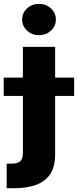

<svg xmlns="http://www.w3.org/2000/svg" viewBox="-66 -788 411 1012"><path d="M54.7 -541H224.6V24.9Q225.1 89.8 199 129.2Q172.9 168.5 124.3 186.3Q75.7 204.1 9.3 204.1H-30.8V74.7H-7.3Q27.3 74.7 41 61.3Q54.7 47.9 54.7 19.5ZM-46.4 -282.2V-378.9H324.7V-282.2ZM139.6 -602.5Q102.5 -602.5 76.7 -626.5Q50.8 -650.4 50.8 -685.1Q50.8 -719.7 76.7 -743.7Q102.5 -767.6 139.6 -767.6Q176.8 -767.6 202.6 -743.7Q228.5 -719.7 228.5 -685.1Q228.5 -650.4 202.6 -626.5Q176.8 -602.5 139.6 -602.5Z"/></svg>

Font: Inter 17pt ExtraBold
Style: Regular
Weight: 800
Version: Version 4.001;git-66647c0bb